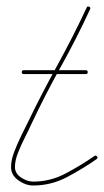

<svg xmlns="http://www.w3.org/2000/svg" viewBox="-20 -562 320 591"><path d="M47 -340Q47 -346 53 -346Q101 -346 148.5 -346Q196 -346 244 -346Q250 -346 250 -340Q250 -334 244 -334Q196 -334 148.5 -334Q101 -334 53 -334Q47 -334 47 -340ZM257 -533Q216 -444 167.5 -357Q119 -270 77 -181Q69 -163 57 -139.5Q45 -116 35.5 -92Q26 -68 26 -48Q26 -28 45 -15.5Q64 -3 82 -3Q135 -3 182 -28Q229 -53 271 -82Q275 -85 279 -80Q282 -76 277 -72Q234 -42 185.5 -16.5Q137 9 82 9Q59 9 36.5 -7Q14 -23 14 -48Q14 -69 23.5 -94Q33 -119 45 -143.5Q57 -168 66 -186Q109 -275 157 -362Q205 -449 247 -539Q249 -544 255 -541Q260 -539 257 -533Z"/></svg>

Font: FRB American Cursive Guidelines Thin
Style: Italic
Weight: 100
Italic angle: -25°
Version: Version 2.0;Modular Font Editor K font №1